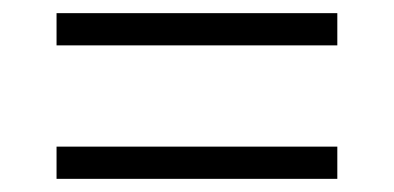

<svg xmlns="http://www.w3.org/2000/svg" viewBox="-20 -503 599 292"><path d="M66 -434V-483H493V-434ZM66 -231V-280H493V-231Z"/></svg>

Font: Noto Serif Tibetan Light
Style: Regular
Weight: 300
Version: Version 2.103